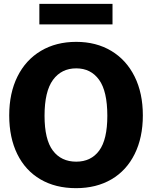

<svg xmlns="http://www.w3.org/2000/svg" viewBox="-20 -970 791 1000"><path d="M377 -752Q481 -752 559.5 -705Q638 -658 681 -571.5Q724 -485 724 -369Q724 -254 681.5 -168Q639 -82 560.5 -36Q482 10 376 10Q269 10 190.5 -36Q112 -82 70 -167.5Q28 -253 28 -369Q28 -485 71 -571.5Q114 -658 193 -705Q272 -752 377 -752ZM539 -367Q539 -495 496 -554.5Q453 -614 377 -614Q300 -614 256 -554Q212 -494 212 -367Q212 -243 255.5 -185.5Q299 -128 377 -128Q454 -128 496.5 -185.5Q539 -243 539 -367ZM566 -843H185V-950H566Z"/></svg>

Font: Morrison
Style: Bold
Weight: 700
Designer: Pablo Impallari, Rodrigo Fuenzalida (Modified by Dan O. Williams)
Version: Version 0.03;June 6, 2019;FontCreator 11.5.0.2425 64-bit; tt